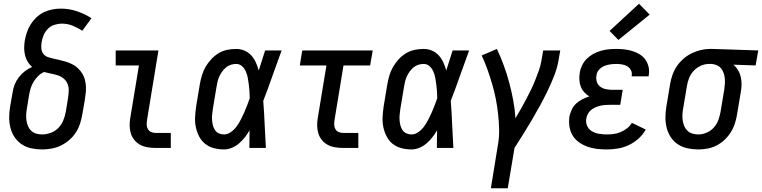

<svg xmlns="http://www.w3.org/2000/svg" viewBox="-20 -789 4064 1024"><path d="M205 8Q175 8 147 2Q119 -4 96.5 -19Q74 -34 58.5 -56.5Q43 -79 36 -106Q29 -133 29 -162Q29 -191 34 -221L47 -295Q50 -317 58 -337.5Q66 -358 80 -376.5Q94 -395 112.5 -409Q131 -423 151 -432Q137 -444 127.5 -460Q118 -476 113.5 -494.5Q109 -513 109 -532.5Q109 -552 112 -572Q116 -594 123.5 -616.5Q131 -639 143.5 -659Q156 -679 174 -696Q192 -713 213.5 -723.5Q235 -734 258 -738.5Q281 -743 304 -743Q349 -743 390.5 -729Q432 -715 468 -692L419 -625Q395 -641 367.5 -652Q340 -663 309 -663Q290 -663 270 -656.5Q250 -650 235.5 -635.5Q221 -621 213 -602Q205 -583 202 -564Q199 -547 200.5 -530.5Q202 -514 211.5 -501.5Q221 -489 237 -484Q253 -479 268.5 -475.5Q284 -472 300 -468.5Q316 -465 331.5 -460Q347 -455 361 -448.5Q375 -442 387 -432.5Q399 -423 409 -410.5Q419 -398 425.5 -384Q432 -370 435 -354Q438 -338 438.5 -321.5Q439 -305 436.5 -288Q434 -271 432 -254L419 -179Q415 -155 407 -130Q399 -105 384.5 -82.5Q370 -60 349 -42Q328 -24 304 -12.5Q280 -1 254.5 3.5Q229 8 205 8ZM205 -72Q227 -72 250.5 -80.5Q274 -89 291 -106.5Q308 -124 317.5 -147Q327 -170 331 -193L343 -267Q346 -287 346.5 -306.5Q347 -326 340 -342.5Q333 -359 319 -370.5Q305 -382 287.5 -387.5Q270 -393 251.5 -396.5Q233 -400 215 -405Q197 -397 183 -383Q169 -369 159 -352.5Q149 -336 143.5 -318Q138 -300 135 -282L123 -207Q120 -191 119.5 -175Q119 -159 121.5 -144Q124 -129 130 -115Q136 -101 147 -91Q158 -81 173 -76.5Q188 -72 205 -72Z M810 0Q788 0 767 -3.5Q746 -7 728 -16.5Q710 -26 697 -42Q684 -58 678 -77Q672 -96 671.5 -118Q671 -140 675 -161L721 -440H597V-520H825L764 -148Q762 -135 762.5 -122.5Q763 -110 769 -100Q775 -90 786 -85Q797 -80 810 -80H891V0Z M1175 8Q1147 8 1120.5 1Q1094 -6 1074 -22Q1054 -38 1042 -61.5Q1030 -85 1024.5 -111Q1019 -137 1020.5 -165Q1022 -193 1026 -221L1046 -341Q1050 -364 1057 -387.5Q1064 -411 1076.5 -432.5Q1089 -454 1106.5 -473Q1124 -492 1145.5 -505Q1167 -518 1191 -523Q1215 -528 1239 -528Q1263 -528 1284 -519Q1305 -510 1320 -493.5Q1335 -477 1344.5 -456Q1354 -435 1360 -413Q1369 -440 1377 -466.5Q1385 -493 1394 -520H1482Q1457 -453 1433.5 -385.5Q1410 -318 1384 -251Q1389 -188 1391.5 -125.5Q1394 -63 1398 0H1310Q1310 -23 1310.5 -46.5Q1311 -70 1311 -94Q1300 -75 1286 -57Q1272 -39 1254.5 -24Q1237 -9 1216 -0.5Q1195 8 1175 8ZM1175 -72Q1194 -72 1212 -85Q1230 -98 1242.5 -115.5Q1255 -133 1264.5 -151.5Q1274 -170 1282.5 -189Q1291 -208 1298 -227Q1305 -246 1312 -265Q1312 -284 1310.5 -302Q1309 -320 1307 -338Q1305 -356 1301.5 -374Q1298 -392 1291 -408Q1284 -424 1271 -436Q1258 -448 1239 -448Q1225 -448 1211 -443.5Q1197 -439 1185.5 -429.5Q1174 -420 1165 -407.5Q1156 -395 1150 -382Q1144 -369 1140.5 -355Q1137 -341 1135 -327L1115 -207Q1113 -193 1111.5 -178Q1110 -163 1111 -148.5Q1112 -134 1115.5 -120.5Q1119 -107 1126.5 -95.5Q1134 -84 1147 -78Q1160 -72 1175 -72Z M1810 0Q1788 0 1767 -3.5Q1746 -7 1728 -16.5Q1710 -26 1697 -42Q1684 -58 1678 -77Q1672 -96 1671.5 -118Q1671 -140 1675 -161L1721 -440H1579L1592 -520H1968L1954 -440H1812L1764 -148Q1762 -135 1762.5 -122.5Q1763 -110 1769 -100Q1775 -90 1786 -85Q1797 -80 1810 -80H1891V0Z M2175 8Q2147 8 2120.5 1Q2094 -6 2074 -22Q2054 -38 2042 -61.5Q2030 -85 2024.5 -111Q2019 -137 2020.5 -165Q2022 -193 2026 -221L2046 -341Q2050 -364 2057 -387.5Q2064 -411 2076.5 -432.5Q2089 -454 2106.5 -473Q2124 -492 2145.5 -505Q2167 -518 2191 -523Q2215 -528 2239 -528Q2263 -528 2284 -519Q2305 -510 2320 -493.5Q2335 -477 2344.5 -456Q2354 -435 2360 -413Q2369 -440 2377 -466.5Q2385 -493 2394 -520H2482Q2457 -453 2433.5 -385.5Q2410 -318 2384 -251Q2389 -188 2391.5 -125.5Q2394 -63 2398 0H2310Q2310 -23 2310.5 -46.5Q2311 -70 2311 -94Q2300 -75 2286 -57Q2272 -39 2254.5 -24Q2237 -9 2216 -0.5Q2195 8 2175 8ZM2175 -72Q2194 -72 2212 -85Q2230 -98 2242.5 -115.5Q2255 -133 2264.5 -151.5Q2274 -170 2282.5 -189Q2291 -208 2298 -227Q2305 -246 2312 -265Q2312 -284 2310.5 -302Q2309 -320 2307 -338Q2305 -356 2301.5 -374Q2298 -392 2291 -408Q2284 -424 2271 -436Q2258 -448 2239 -448Q2225 -448 2211 -443.5Q2197 -439 2185.5 -429.5Q2174 -420 2165 -407.5Q2156 -395 2150 -382Q2144 -369 2140.5 -355Q2137 -341 2135 -327L2115 -207Q2113 -193 2111.5 -178Q2110 -163 2111 -148.5Q2112 -134 2115.5 -120.5Q2119 -107 2126.5 -95.5Q2134 -84 2147 -78Q2160 -72 2175 -72Z M2598 215 2635 -13Q2643 -56 2642 -98Q2641 -140 2636.5 -181.5Q2632 -223 2624 -263Q2616 -303 2604.5 -342Q2593 -381 2579.5 -419Q2566 -457 2549 -493L2630 -528Q2650 -486 2666.5 -441Q2683 -396 2695.5 -349.5Q2708 -303 2717 -255Q2726 -207 2729 -158Q2744 -183 2758 -208Q2772 -233 2785.5 -258.5Q2799 -284 2811.5 -309.5Q2824 -335 2834.5 -361.5Q2845 -388 2854.5 -414.5Q2864 -441 2868 -468L2877 -520H2968L2959 -468Q2952 -427 2936 -386Q2920 -345 2901 -305.5Q2882 -266 2861 -227.5Q2840 -189 2817.5 -151Q2795 -113 2771.5 -75Q2748 -37 2724 0L2688 215Z M3217 8Q3190 8 3163.5 5Q3137 2 3112.5 -7Q3088 -16 3067.5 -30.5Q3047 -45 3034 -66.5Q3021 -88 3017 -114.5Q3013 -141 3017 -168Q3021 -186 3029.5 -204.5Q3038 -223 3053 -237Q3068 -251 3086.5 -260Q3105 -269 3123 -275Q3108 -284 3096 -297Q3084 -310 3077.5 -327Q3071 -344 3070 -362.5Q3069 -381 3072 -401Q3075 -421 3084.5 -440.5Q3094 -460 3109.5 -475.5Q3125 -491 3144.5 -501.5Q3164 -512 3184.5 -518Q3205 -524 3225.5 -526Q3246 -528 3266 -528Q3289 -528 3311 -525.5Q3333 -523 3353.5 -516.5Q3374 -510 3392 -499Q3410 -488 3422 -471Q3434 -454 3439 -432.5Q3444 -411 3440 -388Q3440 -387 3439.5 -385Q3439 -383 3439 -382H3349Q3349 -382 3349 -383Q3349 -384 3349 -385Q3352 -401 3345 -414.5Q3338 -428 3325.5 -435.5Q3313 -443 3297.5 -445.5Q3282 -448 3266 -448Q3255 -448 3244.5 -447Q3234 -446 3223 -443.5Q3212 -441 3201.5 -436.5Q3191 -432 3182 -424.5Q3173 -417 3167.5 -407Q3162 -397 3161 -386Q3158 -369 3163 -353Q3168 -337 3181 -327Q3194 -317 3211 -313.5Q3228 -310 3245 -310H3301L3288 -230H3232Q3219 -230 3206.5 -229Q3194 -228 3181 -225Q3168 -222 3155.5 -216.5Q3143 -211 3132.5 -202.5Q3122 -194 3115.5 -182Q3109 -170 3107 -157Q3103 -136 3111.5 -117.5Q3120 -99 3137 -89Q3154 -79 3174.5 -75.5Q3195 -72 3217 -72Q3235 -72 3253.5 -74.5Q3272 -77 3290 -84.5Q3308 -92 3324 -104.5Q3340 -117 3350 -134L3424 -98Q3409 -71 3385 -49.5Q3361 -28 3333 -15Q3305 -2 3275.5 3Q3246 8 3217 8ZM3278 -576 3231 -624 3388 -769 3445 -711Z M3704 8Q3675 8 3647 2Q3619 -4 3596 -19Q3573 -34 3558 -56.5Q3543 -79 3536 -106Q3529 -133 3529 -162Q3529 -191 3534 -221L3554 -341Q3558 -365 3566.5 -389.5Q3575 -414 3589.5 -435.5Q3604 -457 3624.5 -475Q3645 -493 3668.5 -504.5Q3692 -516 3717 -522Q3742 -528 3766 -528Q3770 -528 3773.5 -528Q3777 -528 3781 -528L4024 -520L4010 -440L3892 -444Q3906 -432 3916 -415.5Q3926 -399 3930.5 -380Q3935 -361 3935 -340.5Q3935 -320 3931 -299L3911 -179Q3907 -155 3899.5 -131Q3892 -107 3878 -84.5Q3864 -62 3844.5 -43.5Q3825 -25 3801.5 -13Q3778 -1 3753 3.5Q3728 8 3704 8ZM3705 -72Q3727 -72 3749 -81.5Q3771 -91 3787 -109Q3803 -127 3811 -148.5Q3819 -170 3823 -193L3843 -313Q3845 -328 3846 -343Q3847 -358 3845.5 -372.5Q3844 -387 3839 -400.5Q3834 -414 3825.5 -424.5Q3817 -435 3803.5 -441Q3790 -447 3775 -448H3768Q3766 -448 3764 -448Q3762 -448 3761 -448Q3739 -448 3717 -438Q3695 -428 3679 -410.5Q3663 -393 3654.5 -371Q3646 -349 3643 -327L3623 -207Q3620 -191 3619.5 -175Q3619 -159 3621.5 -144Q3624 -129 3630 -115Q3636 -101 3647 -91Q3658 -81 3673 -76.5Q3688 -72 3704 -72Q3705 -72 3705 -72Q3705 -72 3705 -72Z"/></svg>

Font: Iosevka SS04 Medium
Style: Italic
Weight: 500
Italic angle: -9°
Monospace: yes
Designer: Belleve Invis
Foundry: Belleve Invis
Version: Version 19.0.0; ttfautohint (v1.8.4)